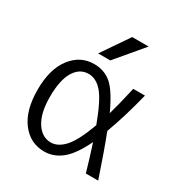

<svg xmlns="http://www.w3.org/2000/svg" viewBox="-178 -887 973 1028"><g transform="rotate(30 309.0 -373.5)"><path d="M486.3 -519.5H558.6Q520.5 -367.2 478.5 -254.9Q517.6 -154.3 569.3 0H493.2Q468.8 -84 442.4 -165Q396.5 -69.3 347.7 -29.8Q298.8 9.8 240.2 9.8Q153.3 9.8 99.1 -61.5Q44.9 -132.8 44.9 -259.8Q44.9 -386.7 99.6 -458.5Q154.3 -530.3 240.2 -530.3Q301.8 -530.3 346.2 -493.2Q390.6 -456.1 442.4 -343.8Q460 -403.3 486.3 -519.5ZM342.8 -756.8H444.3L303.7 -589.8H228.5ZM412.1 -252Q364.3 -380.9 325.7 -425.3Q287.1 -469.7 240.2 -469.7Q185.5 -469.7 153.3 -416.5Q121.1 -363.3 121.1 -259.8Q121.1 -160.2 156.2 -105Q191.4 -49.8 247.1 -49.8Q291 -49.8 331.1 -94.2Q371.1 -138.7 412.1 -252Z"/></g></svg>

Font: Gen Shin Gothic Normal
Style: Regular
Weight: 300
Designer: [Source Han Sans]
Ryoko NISHIZUKA  (kana & ideographs); Paul D. Hunt (Latin, Greek & Cyrillic); Wenlong ZHANG  (bopomofo
Version: Version 1.002.20150607